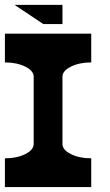

<svg xmlns="http://www.w3.org/2000/svg" viewBox="-20 -762 450 782"><path d="M117.2 -175.8V-449.2Q117.2 -473.6 82.8 -490.7Q48.3 -507.8 0 -507.8V-625H351.6V-507.8Q303.2 -507.8 269 -490.7Q234.4 -473.6 234.4 -449.7V-175.8Q234.4 -151.4 269 -134.3Q303.2 -117.2 351.6 -117.2V0H0V-117.2Q48.3 -117.2 82.8 -134.3Q117.2 -151.4 117.2 -175.8ZM234.4 -664.1H156.2L39.1 -742.2H234.4Z"/></svg>

Font: Leporid
Style: Regular
Weight: 400
Designer: GGBotNet
Foundry: GGBotNet
Version: 1.00